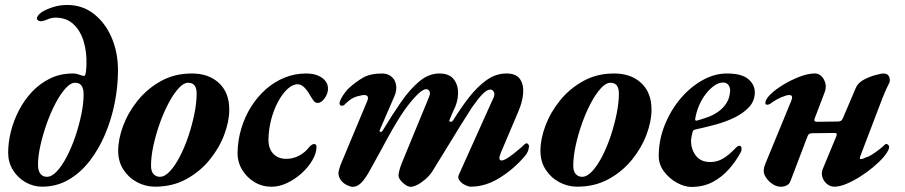

<svg xmlns="http://www.w3.org/2000/svg" viewBox="-20 -723 3572 758"><path d="M146.2 14Q111.5 14 80.7 -3.6Q49.9 -21.2 31 -51.8Q12.2 -82.4 12.2 -120.4Q12.2 -159.5 22.6 -202.3Q33.1 -245.1 54.1 -286.1Q75.1 -327.1 106.2 -360.3Q137.3 -393.5 177.8 -413.2Q218.2 -432.9 267.6 -432.9Q277.8 -432.9 285.5 -430.6Q293.3 -428.3 298.4 -426.3Q302.9 -424.8 307.1 -423.9Q311.3 -423.1 314 -423.8Q317.6 -425.9 319.4 -440.9Q321.2 -455.9 321.2 -466.2Q323.2 -516.8 310.3 -559.5Q297.3 -602.2 269.7 -627.8Q242 -653.4 199.2 -653.4Q183.5 -653.4 168.2 -646.7Q152.9 -640 144.1 -639.2Q136.8 -638.3 131.4 -641.6Q126 -644.8 126 -650.4Q126 -656.4 131.1 -662.8Q136.1 -669.2 145 -675.3Q163.1 -686.6 189.6 -695Q216.1 -703.4 245.5 -703.4Q305.1 -703.4 350.1 -668.5Q395.1 -633.6 420.5 -575Q445.8 -516.4 445.8 -444.3Q445.8 -382.2 433 -317.4Q420.2 -252.6 395.2 -193.3Q370.1 -133.9 333.7 -87.1Q297.4 -40.4 250.3 -13.2Q203.2 14 146.2 14ZM164.8 -25Q184.7 -25 205.1 -47.2Q225.5 -69.3 244.3 -105.7Q263.1 -142 277.8 -185.5Q292.4 -228.9 301.2 -272.1Q310.1 -315.4 310.1 -349.9Q310.1 -373.2 302 -384.7Q293.9 -396.3 276.1 -396.3Q258.7 -396.3 238.7 -374.2Q218.7 -352 199.5 -315.7Q180.3 -279.3 164.8 -235.9Q149.4 -192.4 139.7 -149.6Q130 -106.8 130 -72.2Q130 -49.2 139.4 -37.1Q148.8 -25 164.8 -25Z M591.7 14Q553.8 14 520.5 -4.1Q487.2 -22.1 466.9 -53.8Q446.6 -85.6 446.6 -127.7Q446.6 -173.9 466.3 -226.7Q486.1 -279.6 524 -326.5Q561.9 -373.3 615.7 -403.1Q669.4 -432.9 737.5 -432.9Q803.9 -432.9 844.5 -395.2Q885.1 -357.5 885.1 -290.3Q885.1 -244.4 865.5 -191.8Q845.8 -139.1 807.8 -92.3Q769.8 -45.5 715.5 -15.8Q661.2 14 591.7 14ZM611 -25Q630.9 -25 651.3 -47.3Q671.7 -69.5 690.5 -105.9Q709.3 -142.4 724 -186.3Q738.6 -230.1 747.5 -274Q756.3 -317.9 756.3 -353.5Q756.3 -374.6 748.2 -385.5Q740.1 -396.3 722.3 -396.3Q705.1 -396.3 685.1 -374.4Q665.1 -352.6 645.9 -316.5Q626.7 -280.4 611.1 -236.8Q595.6 -193.2 585.9 -149.4Q576.2 -105.7 576.2 -69Q576.2 -46.6 586.1 -35.8Q595.9 -25 611 -25Z M1051.9 14.2Q1015.1 14.2 984.5 -4.2Q953.9 -22.7 935.5 -53.5Q917.1 -84.4 917.9 -122Q918.9 -170.3 932.8 -216.2Q946.6 -262.2 971.3 -301.5Q996 -340.8 1029.2 -370.3Q1062.3 -399.7 1102.9 -416.3Q1143.5 -432.9 1188.7 -432.9Q1227.2 -432.9 1251.1 -416Q1274.9 -399.1 1274.9 -373Q1274.9 -353.7 1261.7 -335.1Q1248.5 -316.6 1234.2 -316.6Q1226.2 -316.6 1220.3 -322.8Q1214.4 -329 1203.7 -347.2Q1194.4 -364.7 1181.7 -377.5Q1169 -390.3 1156.1 -390.3Q1134.6 -390.3 1114.3 -371.1Q1094.1 -352 1077.3 -320.5Q1060.5 -289 1050.6 -250.9Q1040.7 -212.8 1039.9 -174.3Q1039.1 -137.2 1058.3 -116.6Q1077.4 -95.9 1110.1 -95.9Q1137.1 -95.9 1160.7 -108.4Q1184.2 -120.9 1200.7 -142.2Q1205.2 -147.6 1210.4 -151Q1215.5 -154.4 1219.9 -154.4Q1229.5 -154.4 1229.5 -143Q1229.5 -118.6 1213.7 -91.2Q1198 -63.7 1171.5 -39.6Q1145.1 -15.6 1113.9 -0.7Q1082.7 14.2 1051.9 14.2Z M1372.6 14.5Q1363.5 14.5 1349.7 7.9Q1335.8 1.3 1325.9 -11.5Q1316.1 -24.2 1316.1 -41.7Q1316.9 -46.7 1318.9 -54.6Q1320.9 -62.6 1324.3 -71.7L1430.2 -325Q1434.4 -335.5 1431.5 -341.7Q1428.5 -347.8 1418.2 -347.8Q1408.1 -347.8 1386.7 -341.6Q1365.2 -335.4 1340.4 -310Q1336.4 -305.2 1328.6 -305.7Q1320.9 -306.2 1320.5 -314.8Q1320.5 -322.5 1327 -334.4Q1333.5 -346.4 1342.9 -358.8Q1352.4 -371.3 1359.6 -377.1Q1384.8 -399.8 1412.9 -416.2Q1441 -432.7 1488.2 -432.9Q1511.2 -432.9 1525.9 -420.2Q1540.6 -407.5 1543.9 -386.4Q1547.1 -365.4 1536.6 -342L1479.6 -210.4Q1476.6 -203.4 1481.9 -202.4Q1487.3 -201.4 1491.1 -208Q1528.3 -269.9 1563.7 -320.8Q1599.1 -371.7 1636.1 -402.3Q1673 -432.9 1714.8 -432.9Q1753.5 -432.9 1771.4 -410Q1789.4 -387.1 1788.3 -352.5Q1787.3 -317.8 1768.9 -283.4L1755 -250.5Q1751.2 -243.5 1758.2 -242.5Q1765.1 -241.5 1769 -248.2Q1799.5 -297.5 1832.2 -339.3Q1864.9 -381.1 1901.3 -407Q1937.6 -432.9 1979.5 -432.9Q2018.1 -432.9 2033.1 -410.6Q2048.1 -388.4 2045.3 -353.8Q2042.4 -319.2 2025.9 -281.8L1957.1 -119.6Q1944.6 -89.4 1960.5 -89.4Q1966.8 -89.4 1977.6 -95.4Q1988.5 -101.5 2000.6 -110.8Q2012.8 -120 2023.3 -128.9Q2033.9 -137.7 2039.5 -142.5Q2044.6 -147.6 2050 -152.5Q2055.5 -157.4 2058.9 -157.4Q2061.9 -157.4 2065.2 -153.7Q2068.6 -150 2068.6 -145.1Q2067.7 -134.7 2063.8 -125Q2059.9 -115.2 2051.4 -105.9Q2007.7 -54.9 1952 -20.5Q1896.2 14 1838.5 14Q1829.7 14 1816.3 7.5Q1802.9 1 1794.3 -10Q1785.7 -21 1791.3 -32.8L1927 -334.3Q1935 -350.2 1929.8 -359.8Q1924.6 -369.4 1916 -369.5Q1902.5 -369.7 1884.5 -351Q1866.5 -332.3 1842.5 -297.8Q1824.3 -269.8 1799 -228.9Q1773.7 -188.1 1745.4 -141.7Q1717.1 -95.3 1688.1 -48.5Q1676.8 -30.4 1660.2 -16Q1643.5 -1.5 1627.8 6.5Q1612.1 14.5 1601.7 14.5Q1592.6 14.5 1581.2 7.2Q1569.8 -0.2 1561.6 -10.7Q1553.3 -21.2 1553.3 -30.5Q1553.3 -36.3 1556.1 -48.2Q1559 -60.1 1564.9 -75.8L1672.6 -337.3Q1680 -353.7 1675.9 -362.2Q1671.9 -370.7 1662.5 -370.9Q1650.6 -371.3 1628.9 -350.7Q1607.2 -330.2 1577.5 -289.2Q1563 -268.6 1546.3 -241Q1529.5 -213.3 1512.3 -181.8Q1495.1 -150.3 1477.2 -117.4Q1459.3 -84.5 1441.9 -53.4Q1424.1 -20.2 1407.6 -2.8Q1391.2 14.5 1372.6 14.5Z M2258.7 14Q2220.8 14 2187.5 -4.1Q2154.2 -22.1 2133.9 -53.8Q2113.6 -85.6 2113.6 -127.7Q2113.6 -173.9 2133.3 -226.7Q2153.1 -279.6 2191 -326.5Q2228.9 -373.3 2282.7 -403.1Q2336.4 -432.9 2404.5 -432.9Q2470.9 -432.9 2511.5 -395.2Q2552.1 -357.5 2552.1 -290.3Q2552.1 -244.4 2532.5 -191.8Q2512.8 -139.1 2474.8 -92.3Q2436.8 -45.5 2382.5 -15.8Q2328.2 14 2258.7 14ZM2278 -25Q2297.9 -25 2318.3 -47.3Q2338.7 -69.5 2357.5 -105.9Q2376.3 -142.4 2391 -186.3Q2405.6 -230.1 2414.5 -274Q2423.3 -317.9 2423.3 -353.5Q2423.3 -374.6 2415.2 -385.5Q2407.1 -396.3 2389.3 -396.3Q2372.1 -396.3 2352.1 -374.4Q2332.1 -352.6 2312.9 -316.5Q2293.7 -280.4 2278.1 -236.8Q2262.6 -193.2 2252.9 -149.4Q2243.2 -105.7 2243.2 -69Q2243.2 -46.6 2253.1 -35.8Q2262.9 -25 2278 -25Z M2709.5 15Q2682.8 15 2652.7 -1.4Q2622.6 -17.8 2601.6 -45.6Q2580.6 -73.4 2580.6 -107Q2580.6 -169.3 2603.6 -227.5Q2626.5 -285.6 2665 -331.8Q2703.5 -378.1 2751.8 -405.5Q2800.1 -432.9 2849.8 -432.9Q2907.8 -432.9 2933.8 -411Q2959.9 -389.1 2959.9 -359Q2959.9 -324.7 2937.5 -300.5Q2915.2 -276.3 2879.7 -258.9Q2844.2 -241.6 2802.9 -230.6Q2761.6 -219.6 2724.5 -211.6Q2720.2 -210.6 2717.9 -208.7Q2715.6 -206.8 2714.4 -202.4Q2712.4 -195.2 2710.7 -186.8Q2709 -178.5 2708.2 -170.2Q2707.4 -135.2 2726.6 -109.3Q2745.9 -83.3 2784.2 -83.3Q2812 -83.3 2835.3 -97.6Q2858.7 -111.9 2881.2 -135.6Q2892.1 -147.5 2898.4 -147.5Q2907.6 -147.5 2907.6 -136.6Q2907.6 -134 2907.2 -129.9Q2906.8 -125.7 2904.8 -122.9Q2885.6 -86.6 2857.7 -55.1Q2829.9 -23.6 2793.2 -4.3Q2756.5 15 2709.5 15ZM2731.5 -246.9Q2752.4 -252.7 2774.8 -260.8Q2797.2 -268.9 2816.3 -282.6Q2835.5 -296.3 2848.2 -316.2Q2860.9 -336 2862.5 -364.4Q2863.4 -375.7 2856.4 -386.5Q2849.4 -397.2 2834.7 -397.2Q2817 -397.2 2799.5 -384.6Q2781.9 -372 2766.1 -351.6Q2750.2 -331.2 2739.4 -305.4Q2728.6 -279.5 2724.5 -252.9Q2723.7 -245.3 2731.5 -246.9Z M3062.7 14.2Q3046.3 14.2 3030.7 4.1Q3015 -5.9 3004.7 -21.1Q2994.4 -36.2 2995.3 -49.1Q2995.3 -56.5 2997 -63.2Q2998.7 -69.9 3001.4 -76.2L3104 -325.4Q3108.1 -335.5 3106.8 -341.7Q3105.4 -347.8 3095.4 -347.8Q3085.3 -347.8 3064.1 -338.8Q3042.9 -329.8 3020.8 -313.4Q3015 -309.4 3007.9 -309.5Q3000.9 -309.6 3001.7 -318.3Q3002.7 -332.2 3022.9 -351.7Q3043.2 -371.2 3073.9 -389.5Q3104.6 -407.8 3137.5 -420.4Q3170.4 -433 3196.6 -433Q3219.6 -433 3232.7 -409.1Q3245.7 -385.1 3235.6 -358.4L3195.9 -254.2Q3193.8 -247 3196.8 -244.6Q3199.8 -242.2 3204.2 -242.2L3288.2 -243.3Q3295.1 -243.3 3299.9 -246.1Q3304.8 -248.9 3308.3 -257.9L3359.1 -377Q3367.2 -395.8 3389.6 -408Q3412 -420.1 3435.7 -426.5Q3459.4 -432.9 3469.3 -432.9Q3480.6 -432.9 3487.4 -424.8Q3494.2 -416.7 3492.6 -401.1Q3491.8 -396.3 3484.7 -383.4Q3477.7 -370.5 3463.1 -333.6L3378.6 -112.2Q3372.8 -98.7 3375.5 -95.4Q3377.7 -94.6 3381.2 -95Q3384.8 -95.5 3388.4 -97Q3391.9 -98.6 3395.1 -100.1Q3398.2 -101.7 3399.8 -102.4Q3405.7 -102.6 3419.3 -110.8Q3432.9 -119 3448.6 -130.9Q3464.3 -142.8 3474.9 -153.4Q3479 -155.9 3480.7 -154.3Q3485.6 -153.6 3488.4 -148.7Q3491.2 -143.9 3490.1 -138.6Q3485.4 -122.9 3468.5 -103.1Q3451.5 -83.4 3426.8 -62.8Q3402.1 -42.2 3374.6 -25Q3347 -7.7 3320.8 3.2Q3294.5 14 3274.2 14Q3257.7 14 3244.6 3Q3231.5 -7.9 3226.6 -23.8Q3221.8 -39.8 3228.1 -55.8L3281.4 -184.3Q3285.2 -193.1 3282.6 -195.6Q3280 -198.1 3273.3 -198.1L3186.9 -197Q3181.7 -197 3176.5 -195.2Q3171.4 -193.4 3168.4 -185.9L3100.7 -8.1Q3096.8 3.2 3086.2 8.7Q3075.5 14.2 3062.7 14.2Z"/></svg>

Font: EB Garamond
Style: Italic
Weight: 400
Italic angle: -17.2°
Designer: Georg Duffner and Octavio Pardo
Foundry: Georg Duffner
Version: Version 1.001